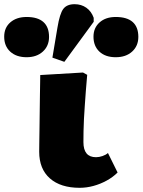

<svg xmlns="http://www.w3.org/2000/svg" viewBox="-124 -882 680 916"><path d="M256 14Q165 14 114 -31Q63 -76 63 -158Q63 -174 63.5 -204Q64 -234 64.5 -272.5Q65 -311 65.5 -351Q66 -391 66.5 -427Q67 -463 67.5 -489Q68 -515 68 -524L272 -536L292 -525Q288 -484 285.5 -447.5Q283 -411 280.5 -377.5Q278 -344 276.5 -313.5Q275 -283 274.5 -256Q274 -229 274 -204Q274 -168 289 -150Q304 -132 334 -132Q349 -132 365 -137.5Q381 -143 391 -152L437 -59Q415 -37 385 -20.5Q355 -4 322 5Q289 14 256 14ZM183 -587 126 -607 150 -750Q161 -817 178 -839.5Q195 -862 232 -862Q264 -862 288 -845Q312 -828 323 -797V-778ZM3 -609Q-46 -609 -75 -635.5Q-104 -662 -104 -707Q-104 -750 -74.5 -775.5Q-45 -801 3 -801Q56 -801 83 -777Q110 -753 110 -706Q110 -663 80.5 -636Q51 -609 3 -609ZM428 -609Q379 -609 350.5 -635.5Q322 -662 322 -707Q322 -749 351 -775Q380 -801 428 -801Q482 -801 509 -777Q536 -753 536 -706Q536 -663 506.5 -636Q477 -609 428 -609Z"/></svg>

Font: Literata Variable Black
Style: Regular
Weight: 900
Designer: Latin by Veronika Burian and Jose Scaglione. Greek by Irene Vlachou. Cyrillic by Vera Evstafieva.
Foundry: TypeTogether
Version: Version 3.021